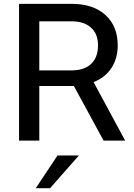

<svg xmlns="http://www.w3.org/2000/svg" viewBox="-20 -739 703 1009"><path d="M80.1 0V-718.8H356.4Q469.7 -718.8 534.2 -660.2Q598.6 -601.6 598.6 -501Q598.6 -431.6 565.4 -381.3Q532.2 -331.1 471.7 -307.6L637.7 0H524.4L368.2 -287.1H356.4H186.5V0ZM168 250 282.2 78.1H394.5L243.2 250ZM186.5 -369.1H356.4Q422.9 -369.1 459 -403.3Q495.1 -437.5 495.1 -501Q495.1 -561.5 458 -594.2Q420.9 -627 356.4 -627H186.5Z"/></svg>

Font: Min Sans Medium
Style: Regular
Weight: 500
Designer: Jinseong-Kim, NotoSansCJK, Nunito
Foundry: Jinseong-Kim
Version: Version 1.400;Glyphs 3.1.2 (3151)